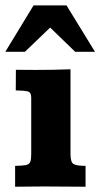

<svg xmlns="http://www.w3.org/2000/svg" viewBox="-30 -708 380 728"><path d="M27.3 0V-79.1Q54.7 -79.6 67.6 -82Q80.6 -84.5 84.5 -94Q88.4 -103.5 88.4 -124V-337.9Q88.4 -358.4 74.2 -361.6Q60.1 -364.7 29.8 -365.2Q29.8 -385.3 30 -404.5Q30.3 -423.8 30.3 -443.4Q50.3 -443.4 69.1 -443.1Q87.9 -442.9 105.5 -442.9Q137.2 -442.9 170.2 -443.4Q203.1 -443.8 237.3 -445.3V-124Q237.3 -94.2 248 -86.7Q258.8 -79.1 294.4 -79.1V0Q277.8 0 257.8 -0.2Q237.8 -0.5 216.8 -0.5Q195.8 -0.5 176.5 -0.7Q157.2 -1 142.6 -1Q106.9 -1 81.1 -0.5Q55.2 0 27.3 0ZM-9.8 -511.7 97.2 -687.5H222.2L330.1 -511.7H254.9L160.2 -603.5L64.5 -511.7Z"/></svg>

Font: Kameron
Style: Regular
Weight: 400
Designer: Vernon Adams
Foundry: Vernon Adams
Version: Version 1.100